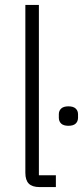

<svg xmlns="http://www.w3.org/2000/svg" viewBox="-20 -760 337 780"><path d="M207 0H141Q111 0 97 -14Q83 -28 83 -58V-740H138V-48H207ZM258 -249Q238 -249 228.5 -258Q219 -267 219 -282V-296Q219 -310 228.5 -319Q238 -328 258 -328Q278 -328 287.5 -319Q297 -310 297 -296V-282Q297 -267 287.5 -258Q278 -249 258 -249Z"/></svg>

Font: IBM Plex Sans Condensed Light
Style: Regular
Weight: 300
Width: 3
Designer: Mike Abbink, Paul van der Laan, Pieter van Rosmalen
Foundry: Bold Monday
Version: Version 3.201